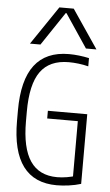

<svg xmlns="http://www.w3.org/2000/svg" viewBox="-65 -1042 629 1093"><g transform="rotate(5 250.0 -495.0)"><path d="M302 10Q45 10 45 -335V-395Q45 -569 110.5 -654.5Q176 -740 307 -740Q335 -740 365 -736.5Q395 -733 422 -727V-680Q395 -687 365.5 -690.5Q336 -694 310 -694Q200 -694 148 -621.5Q96 -549 96 -393V-337Q96 -185 146.5 -110.5Q197 -36 300 -36Q327 -36 356.5 -41Q386 -46 413 -55L390 -31V-364H215V-408H440V-10Q408 0 371 5Q334 10 302 10ZM80 -780 229 -1000H311L460 -780H400L272 -971H268L140 -780Z"/></g></svg>

Font: M PLUS 1 Code Light
Style: Regular
Weight: 300
Designer: Coji Morishita
Foundry: UNDERFOREST DESIGN
Version: Version 1.002